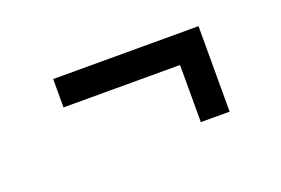

<svg xmlns="http://www.w3.org/2000/svg" viewBox="-43 -452 586 401"><g transform="rotate(-20 250.0 -252.0)"><path d="M91 -347H414V-157H350V-284H91Z"/></g></svg>

Font: InconsolataGo
Style: Regular
Weight: 400
Designer: Raph Levien, Kirill Tkachev
Foundry: Cyreal
Version: Version 1.013